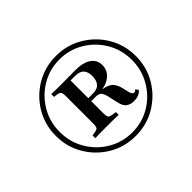

<svg xmlns="http://www.w3.org/2000/svg" viewBox="-108 -797 783 783"><g transform="rotate(-45 283.0 -405.5)"><path d="M283.1 -175Q219.4 -175 166.9 -206Q114.5 -237.1 83.5 -289.5Q52.4 -341.9 52.4 -405.6Q52.4 -469.4 83.5 -521.8Q114.5 -574.2 166.9 -605.2Q219.4 -636.3 283.1 -636.3Q346.8 -636.3 399.2 -605.2Q451.6 -574.2 482.7 -521.8Q513.7 -469.4 513.7 -405.6Q513.7 -341.9 482.7 -289.5Q451.6 -237.1 399.2 -206Q346.8 -175 283.1 -175ZM283.1 -195.2Q341.1 -195.2 388.3 -223.8Q435.5 -252.4 463.3 -300.4Q491.1 -348.4 491.1 -405.6Q491.1 -463.7 463.3 -511.3Q435.5 -558.9 387.9 -587.5Q340.3 -616.1 283.1 -616.1Q225.8 -616.1 178.2 -587.5Q130.6 -558.9 102.8 -511.3Q75 -463.7 75 -405.6Q75 -348.4 102.8 -300.4Q130.6 -252.4 178.2 -223.8Q225.8 -195.2 283.1 -195.2ZM159.7 -285.5V-301.6Q183.9 -304 189.9 -308.9Q196 -313.7 196 -331.5V-492.7Q196 -511.3 189.9 -516.5Q183.9 -521.8 159.7 -523.4V-539.5Q168.5 -539.5 177.4 -539.1Q186.3 -538.7 197.6 -538.7Q208.9 -538.7 224.2 -538.7Q246.8 -538.7 265.3 -539.1Q283.9 -539.5 294.4 -539.5Q341.9 -539.5 366.5 -523Q391.1 -506.5 391.1 -475.8Q391.1 -443.5 364.5 -423.8Q337.9 -404 286.3 -404H227.4V-421H282.3Q306.5 -421 318.5 -434.3Q330.6 -447.6 330.6 -474.2Q330.6 -498.4 318.5 -510.9Q306.5 -523.4 280.6 -523.4H254.8V-331.5Q254.8 -313.7 261.3 -308.9Q267.7 -304 294.4 -301.6V-285.5Q277.4 -286.3 263.3 -286.3Q249.2 -286.3 225.8 -286.3Q204 -286.3 188.7 -286.3Q173.4 -286.3 159.7 -285.5ZM379 -280.6Q357.3 -280.6 344.8 -290.7Q332.3 -300.8 327.4 -323.4L317.7 -366.1Q312.9 -387.9 305.2 -396Q297.6 -404 279.8 -404L279 -412.1L294.4 -409.7Q337.9 -406.5 356.5 -394.4Q375 -382.3 382.3 -352.4L389.5 -321.8Q391.9 -312.9 395.2 -308.9Q398.4 -304.8 404 -304.8Q409.7 -304.8 416.1 -311.3L424.2 -299.2Q409.7 -280.6 379 -280.6Z"/></g></svg>

Font: Playfair SemiBold
Style: Regular
Weight: 600
Designer: Claus Eggers Sørensen
Foundry: Claus Eggers Sørensen
Version: Version 2.001;gftools[0.9.30]